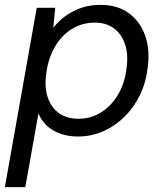

<svg xmlns="http://www.w3.org/2000/svg" viewBox="-34 -549 676 789"><path d="M-14 220 117 -517H193L185 -435Q205 -461 233.5 -482Q262 -503 298 -516Q334 -529 379 -529Q448 -529 494.5 -495.5Q541 -462 562 -404Q583 -346 573 -272Q566 -210 541 -158.5Q516 -107 477.5 -69Q439 -31 390 -9.5Q341 12 286 12Q246 12 213 0Q180 -12 157.5 -33.5Q135 -55 124 -83L70 220ZM289 -61Q339 -61 381 -87Q423 -113 451 -160Q479 -207 486 -269Q494 -326 479.5 -368Q465 -410 433.5 -433Q402 -456 356 -456Q304 -456 261.5 -430Q219 -404 191.5 -356.5Q164 -309 156 -247Q148 -190 162.5 -148Q177 -106 209 -83.5Q241 -61 289 -61Z"/></svg>

Font: DM Sans 11pt
Style: Italic
Weight: 400
Italic angle: -10°
Version: Version 4.004;gftools[0.9.30]